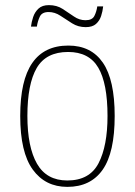

<svg xmlns="http://www.w3.org/2000/svg" viewBox="-20 -720 527 750"><path d="M243 10Q157 10 108 -57.5Q59 -125 59 -267Q59 -406 106 -474Q153 -542 247 -542Q336 -542 382 -475Q428 -408 428 -267Q428 -124 381 -57Q334 10 243 10ZM243 -15Q330 -15 365 -82.5Q400 -150 400 -267Q400 -394 364 -455.5Q328 -517 246 -517Q160 -517 123.5 -454.5Q87 -392 87 -267Q87 -146 124.5 -80.5Q162 -15 243 -15ZM315 -614Q285 -614 261.5 -629Q238 -644 216 -658.5Q194 -673 170 -673Q144 -673 135.5 -655Q127 -637 124 -616H101Q103 -634 109.5 -653.5Q116 -673 130.5 -686.5Q145 -700 171 -700Q202 -700 225 -685Q248 -670 269 -655.5Q290 -641 314 -641Q340 -641 348.5 -657.5Q357 -674 360 -695H383Q381 -676 375 -657.5Q369 -639 355 -626.5Q341 -614 315 -614Z"/></svg>

Font: Noto Serif Ethiopic SemiCondensed Thin
Style: Regular
Weight: 100
Width: 4
Designer: Monotype Design Team
Foundry: Monotype Imaging Inc.
Version: Version 2.102; ttfautohint (v1.8.4.7-5d5b)